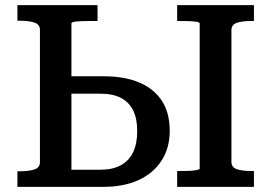

<svg xmlns="http://www.w3.org/2000/svg" viewBox="-20 -730 1059 750"><path d="M760 -71V-639Q760 -643 747 -645Q734 -647 716 -647.5Q698 -648 681 -648H672V-710H972V-648H961Q927 -648 905.5 -641Q884 -634 884 -612V-98Q884 -76 905.5 -69Q927 -62 961 -62H972V0H672V-62H681Q698 -62 716 -62.5Q734 -63 747 -65.5Q760 -68 760 -71ZM383 0H48V-61H59Q92 -61 114 -68Q136 -75 136 -97V-613Q136 -635 114 -642Q92 -649 59 -649H48V-710H361V-648H338Q319 -648 301 -647.5Q283 -647 271 -645Q259 -643 259 -639V-67H371Q420 -67 452 -84.5Q484 -102 500 -135.5Q516 -169 516 -218Q516 -267 500 -299Q484 -331 452.5 -347.5Q421 -364 373 -364H231V-432H386Q467 -432 524.5 -407.5Q582 -383 612.5 -336Q643 -289 643 -219Q643 -152 611 -102.5Q579 -53 521 -26.5Q463 0 383 0Z"/></svg>

Font: Roboto Serif Medium
Style: Regular
Weight: 500
Designer: Greg Gazdowicz
Foundry: Commercial Type
Version: Version 1.008